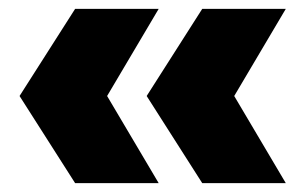

<svg xmlns="http://www.w3.org/2000/svg" viewBox="-20 -481 687 432"><path d="M337 -461 221 -265 337 -69H149L24 -265L149 -461ZM623 -461 507 -265 623 -69H435L310 -265L435 -461Z"/></svg>

Font: Prodigy Sans Black
Style: Regular
Weight: 900
Designer: Wei Huang
Foundry: Wei Huang
Version: Version 1.003; ttfautohint (v1.8.3)